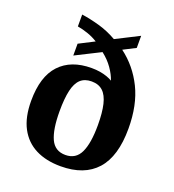

<svg xmlns="http://www.w3.org/2000/svg" viewBox="-139 -869 892 987"><g transform="rotate(20 307.0 -376.0)"><path d="M303.8 10Q224.3 10 166.8 -19.1Q109.3 -48.2 78.1 -106.8Q46.9 -165.5 46.9 -254.8Q46.9 -387.7 108.4 -453.5Q169.9 -519.3 281.9 -519.3Q306.8 -519.3 328.2 -515.8Q349.7 -512.2 367.3 -505.9Q384.9 -499.6 396.9 -492.2Q386.9 -522.9 363.9 -555.8Q340.8 -588.7 306.3 -615.4L170.9 -547.3V-612L254.3 -654.7Q229.3 -670.6 199.8 -680.9Q170.4 -691.2 141.9 -696V-761Q187.3 -754.6 238.5 -740.2Q289.8 -725.8 338.1 -698L464.2 -762V-695.7L397.1 -661.4Q476.2 -602.2 521.1 -511Q566.1 -419.7 566.1 -291Q566.1 -139 499.3 -64.5Q432.6 10 303.8 10ZM307 -53Q364 -53 388.1 -104.1Q412.2 -155.1 412.2 -254.2Q412.2 -322.2 401.6 -366.9Q391 -411.5 367.7 -433.1Q344.4 -454.7 306 -454.7Q268.2 -454.7 245.4 -433.7Q222.7 -412.6 212.6 -368.3Q202.5 -324 202.5 -254.2Q202.5 -155.1 225.9 -104.1Q249.4 -53 307 -53Z"/></g></svg>

Font: Noto Serif Gurmukhi
Style: Regular
Weight: 400
Designer: Vaibhav Singh and the Monotype Design Team
Foundry: Monotype Imaging Inc.
Version: Version 2.003